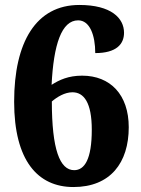

<svg xmlns="http://www.w3.org/2000/svg" viewBox="-20 -744 568 774"><path d="M276 10C425 10 499 -88 499 -231C499 -362 425 -439 311 -439C256 -439 219 -422 188 -402C196 -564 228 -662 295 -662C342 -662 364 -602 364 -530C449 -530 480 -566 480 -612C480 -671 428 -724 300 -724C125 -724 37 -574 37 -334C37 -97 132 10 276 10ZM279 -58C221 -58 189 -142 189 -335C210 -353 241 -372 272 -372C318 -372 350 -331 350 -221C350 -102 321 -58 279 -58Z"/></svg>

Font: Noto Serif Lao SemiCondensed ExtraBold
Style: Regular
Weight: 800
Width: 4
Designer: Monotype Design Team
Foundry: Monotype Imaging Inc.
Version: Version 2.003